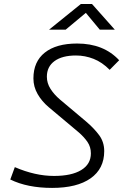

<svg xmlns="http://www.w3.org/2000/svg" viewBox="-20 -918 626 948"><path d="M237.3 9.8Q115.2 9.8 30.8 -31.7L53.2 -92.8Q153.8 -49.3 246.6 -49.3Q333.5 -49.3 381.1 -78.4Q428.7 -107.4 428.7 -160.6Q428.7 -192.4 412.1 -216.8Q395.5 -241.2 369.6 -263.7L220.7 -388.7Q186.5 -417.5 165.8 -453.6Q145 -489.7 145 -530.8Q145 -613.8 201.4 -658.4Q257.8 -703.1 360.8 -703.1Q491.7 -703.1 568.4 -620.6L521.5 -573.2Q484.4 -610.8 442.1 -627.4Q399.9 -644 355 -644Q287.1 -644 249.3 -616.5Q211.4 -588.9 211.4 -539.1Q211.4 -507.3 229.5 -479Q247.6 -450.7 276.4 -426.3L405.3 -317.9Q445.3 -283.7 470 -250Q494.6 -216.3 494.6 -171.9Q494.6 -85 427.5 -37.6Q360.4 9.8 237.3 9.8ZM222.2 -771.5 379.4 -898.4H434.1L546.9 -771.5H472.7L403.8 -854.5L304.2 -771.5Z"/></svg>

Font: Cascadia Code Light
Style: Italic
Weight: 300
Italic angle: -10°
Monospace: yes
Designer: Aaron Bell
Foundry: Saja Typeworks
Version: Version 2404.023; ttfautohint (v1.8.4)